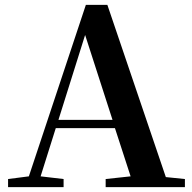

<svg xmlns="http://www.w3.org/2000/svg" viewBox="-20 -765 786 785"><path d="M328 -622 440 -275H219ZM412 0H736V-33L658 -41L419 -745H331L98 -44L13 -33V0H240V-33L146 -44L208 -241H450L514 -44L412 -33Z"/></svg>

Font: GenRyuMin2 TW B
Style: Regular
Weight: 700
Version: Version 2.100;PS 2.1;hotconv 16.6.51;makeotf.lib2.5.65220 DE